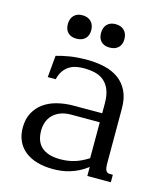

<svg xmlns="http://www.w3.org/2000/svg" viewBox="-110 -812 783 906"><g transform="rotate(15 281.0 -358.5)"><path d="M390.1 -259.8H251Q219.7 -259.8 197.5 -250.7Q175.3 -241.7 160.9 -226.8Q146.5 -211.9 139.6 -192.1Q132.8 -172.4 132.8 -150.9Q132.8 -126 139.6 -106Q146.5 -85.9 161.4 -72Q176.3 -58.1 199.2 -50.5Q222.2 -43 254.4 -43Q291 -43 323.5 -52.7Q356 -62.5 390.1 -84.5ZM474.1 -85Q474.1 -69.8 475.6 -60.5Q477.1 -51.3 480.5 -45.9Q483.9 -40.5 488.5 -38.6Q493.2 -36.6 500 -36.6H513.7V0H398.9V-43.9Q377 -27.3 355.7 -16.8Q334.5 -6.3 313.7 -0.2Q293 5.9 272.9 8.3Q252.9 10.7 233.9 10.7Q190.4 10.7 155.5 0.7Q120.6 -9.3 96.2 -28.8Q71.8 -48.3 58.6 -76.7Q45.4 -105 45.4 -141.6Q45.4 -184.1 62 -214.8Q78.6 -245.6 106.7 -265.4Q134.8 -285.2 172.1 -294.4Q209.5 -303.7 251 -303.7H390.1V-352.1Q390.1 -392.1 379.4 -418.2Q368.7 -444.3 350.1 -459.7Q331.5 -475.1 306.4 -481Q281.2 -486.8 252 -486.8Q234.4 -486.8 216.8 -483.6Q199.2 -480.5 183.3 -471.2Q167.5 -461.9 155.3 -445.3Q143.1 -428.7 136.7 -402.3H97.7L107.4 -508.8Q122.6 -513.2 138.7 -516.8Q154.8 -520.5 173.1 -523.4Q191.4 -526.4 213.1 -527.8Q234.9 -529.3 261.7 -529.3Q304.7 -528.8 343.3 -519.8Q381.8 -510.7 410.9 -490Q439.9 -469.2 457 -434.8Q474.1 -400.4 474.1 -349.1ZM124.5 -668.5Q124.5 -695.3 139.4 -710.9Q154.3 -726.6 180.7 -726.6Q208 -726.6 223.4 -710.9Q238.8 -695.3 238.8 -668.5Q238.8 -642.1 223.4 -627.2Q208 -612.3 180.7 -612.3Q154.3 -612.3 139.4 -627.2Q124.5 -642.1 124.5 -668.5ZM286.6 -668.5Q286.6 -695.3 301.5 -710.9Q316.4 -726.6 342.8 -726.6Q370.1 -726.6 385.5 -710.9Q400.9 -695.3 400.9 -668.5Q400.9 -642.1 385.5 -627.2Q370.1 -612.3 342.8 -612.3Q316.4 -612.3 301.5 -627.2Q286.6 -642.1 286.6 -668.5Z"/></g></svg>

Font: Arian AMU Serif
Style: Regular
Weight: 400
Designer: Ruben Hakobyan (Tarumian)
Foundry: Ruben Hakobyan (Tarumian)
Version: Version 1.002